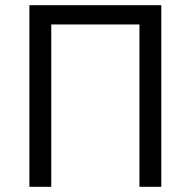

<svg xmlns="http://www.w3.org/2000/svg" viewBox="-20 -718 733 738"><path d="M93 -698V0H177V-624H516V0H600V-698Z"/></svg>

Font: Braiins Sans
Style: Regular
Weight: 400
Designer: Mike Abbink, Paul van der Laan, Pieter van Rosmalen, Jiri Chlebus, Lubos Buracinsky
Foundry: Bold Monday, Sudetype
Version: Version 1.000;hotconv 1.0.109;makeotfexe 2.5.65596